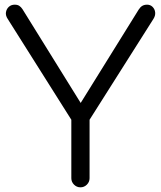

<svg xmlns="http://www.w3.org/2000/svg" viewBox="-20 -801 688 821"><path d="M324 0Q308 0 296.5 -11.5Q285 -23 285 -39V-289L13 -720Q3 -735 5.5 -749Q8 -763 18 -772Q28 -781 43 -781Q55 -781 62.5 -776Q70 -771 76 -762L346 -327H304L573 -760Q580 -771 588.5 -776Q597 -781 609 -781Q623 -781 632.5 -771.5Q642 -762 643.5 -748Q645 -734 636 -720L363 -289V-39Q363 -23 351.5 -11.5Q340 0 324 0Z"/></svg>

Font: Comfortaa
Style: Regular
Weight: 400
Designer: Johan Aakerlund
Foundry: Johan Aakerlund
Version: Version 3.104; ttfautohint (v1.8.1.43-b0c9)